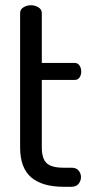

<svg xmlns="http://www.w3.org/2000/svg" viewBox="-20 -715 349 735"><path d="M223 0Q142 0 99.5 -36Q57 -72 57 -151V-666Q57 -679 70 -687Q83 -695 98 -695Q114 -695 127 -687Q140 -679 140 -666V-474H266Q278 -474 284.5 -464Q291 -454 291 -441Q291 -428 284.5 -418.5Q278 -409 266 -409H140V-151Q140 -108 158.5 -90.5Q177 -73 223 -73H254Q272 -73 281 -62Q290 -51 290 -37Q290 -23 281 -11.5Q272 0 254 0Z"/></svg>

Font: Dosis Medium
Style: Regular
Weight: 500
Designer: EdgarTolentino, PabloImpallari, IginoMarini
Foundry: EdgarTolentino, PabloImpallari, IginoMarini
Version: Version 3.001; ttfautohint (v1.8.2)